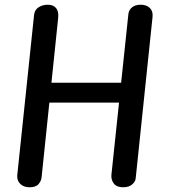

<svg xmlns="http://www.w3.org/2000/svg" viewBox="-20 -792 722 812"><path d="M105 0Q80 0 65.5 -14.5Q51 -29 53 -51L124 -728Q126 -750 143 -761Q160 -772 182 -772Q205 -772 217 -758Q229 -744 226 -716L156 -43Q155 -28 143.5 -14Q132 0 105 0ZM141 -358 149 -442H541L532 -358ZM501 0Q474 0 462 -15Q450 -30 451 -51L523 -733Q525 -750 538.5 -761Q552 -772 575 -772Q600 -772 614 -758Q628 -744 625 -719L554 -39Q553 -24 539 -12Q525 0 501 0Z"/></svg>

Font: Edu NSW ACT Foundation SemiBold
Style: Regular
Weight: 600
Version: Version 1.003